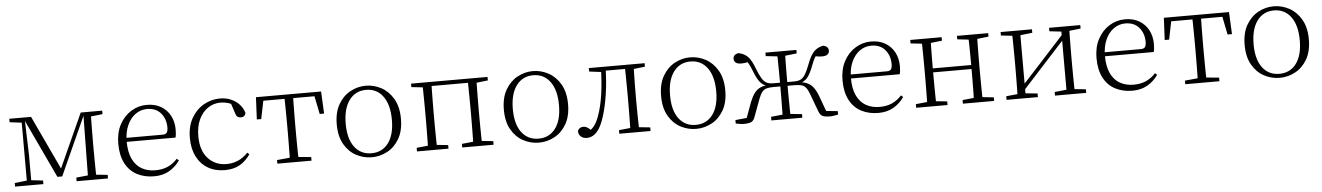

<svg xmlns="http://www.w3.org/2000/svg" viewBox="-26 -970 9866 1433"><g transform="rotate(-5 4906.5 -254.0)"><path d="M367 -45 155 -496H151V-508H210L409 -84H390L582 -508H613V-496H607L403 -45ZM594 0 597 -223 601 -508H657Q656 -484 655.5 -443.5Q655 -403 654.5 -359.5Q654 -316 654 -283V-226Q654 -192 654.5 -148.5Q655 -105 655.5 -64.5Q656 -24 657 0ZM46 0V-27L146 -38H161L258 -27V0ZM507 0V-27L615 -38H635L742 -27V0ZM47 -482V-508H158V-470H146ZM137 0V-508H161L170 -224V0ZM622 -470V-508H743V-482L636 -470Z M1087 14Q1016 14 960 -15Q904 -44 872.5 -103.5Q841 -163 841 -252Q841 -334 873.5 -394.5Q906 -455 960 -488.5Q1014 -522 1078 -522Q1140 -522 1184.5 -495.5Q1229 -469 1253 -423.5Q1277 -378 1277 -320Q1277 -283 1271 -260H871V-290H1176Q1200 -290 1208.5 -302.5Q1217 -315 1217 -341Q1217 -404 1180.5 -447.5Q1144 -491 1077 -491Q1029 -491 990 -463Q951 -435 928 -383.5Q905 -332 905 -263Q905 -183 930 -131Q955 -79 999 -54.5Q1043 -30 1100 -30Q1153 -30 1193.5 -48Q1234 -66 1266 -102L1281 -88Q1248 -41 1200 -13.5Q1152 14 1087 14Z M1617 14Q1545 14 1491 -17.5Q1437 -49 1407 -108Q1377 -167 1377 -248Q1377 -335 1412.5 -396.5Q1448 -458 1505 -490Q1562 -522 1627 -522Q1669 -522 1705.5 -507Q1742 -492 1768.5 -464.5Q1795 -437 1807 -398Q1800 -368 1771 -368Q1753 -368 1743.5 -376.5Q1734 -385 1729 -404L1701 -490L1744 -452Q1713 -474 1685 -482.5Q1657 -491 1628 -491Q1575 -491 1532.5 -462Q1490 -433 1465.5 -380.5Q1441 -328 1441 -255Q1441 -148 1495 -89Q1549 -30 1634 -30Q1679 -30 1719 -47Q1759 -64 1794 -101L1809 -88Q1777 -41 1731 -13.5Q1685 14 1617 14Z M1887 -342 1895 -508H2383L2391 -342H2358L2325 -505L2358 -477H1920L1953 -505L1920 -342ZM2011 0V-27L2127 -38H2151L2267 -27V0ZM2106 0Q2107 -24 2107.5 -64.5Q2108 -105 2108.5 -148.5Q2109 -192 2109 -226V-283Q2109 -316 2108.5 -359.5Q2108 -403 2107.5 -443.5Q2107 -484 2106 -508H2172Q2171 -484 2170.5 -443.5Q2170 -403 2169.5 -359.5Q2169 -316 2169 -283V-226Q2169 -192 2169.5 -148.5Q2170 -105 2170.5 -64.5Q2171 -24 2172 0Z M2718 14Q2657 14 2602 -15Q2547 -44 2512.5 -103.5Q2478 -163 2478 -253Q2478 -343 2513 -403Q2548 -463 2603 -492.5Q2658 -522 2718 -522Q2779 -522 2834 -492.5Q2889 -463 2924 -403Q2959 -343 2959 -253Q2959 -163 2924 -103.5Q2889 -44 2834 -15Q2779 14 2718 14ZM2718 -16Q2798 -16 2844.5 -77.5Q2891 -139 2891 -252Q2891 -365 2844.5 -428Q2798 -491 2718 -491Q2638 -491 2591.5 -428Q2545 -365 2545 -252Q2545 -139 2591.5 -77.5Q2638 -16 2718 -16Z M3141 0Q3142 -24 3142.5 -64.5Q3143 -105 3143.5 -148.5Q3144 -192 3144 -226V-283Q3144 -316 3143.5 -359.5Q3143 -403 3142.5 -443.5Q3142 -484 3141 -508H3209Q3208 -484 3207.5 -443.5Q3207 -403 3206.5 -359.5Q3206 -316 3206 -283V-226Q3206 -192 3206.5 -148.5Q3207 -105 3207.5 -64.5Q3208 -24 3209 0ZM3480 0Q3481 -24 3481.5 -64.5Q3482 -105 3482.5 -148.5Q3483 -192 3483 -226V-283Q3483 -316 3482.5 -359.5Q3482 -403 3481.5 -443.5Q3481 -484 3480 -508H3546Q3545 -484 3544.5 -443.5Q3544 -403 3543.5 -359.5Q3543 -316 3543 -283V-226Q3543 -192 3543.5 -148.5Q3544 -105 3544.5 -64.5Q3545 -24 3546 0ZM3057 0V-27L3166 -38H3186L3293 -27V0ZM3396 0V-27L3504 -38H3525L3631 -27V0ZM3057 -482V-508H3174V-470H3166ZM3513 -470V-508H3630V-482L3525 -470ZM3174 -477V-508H3513V-477Z M3970 14Q3909 14 3854 -15Q3799 -44 3764.5 -103.5Q3730 -163 3730 -253Q3730 -343 3765 -403Q3800 -463 3855 -492.5Q3910 -522 3970 -522Q4031 -522 4086 -492.5Q4141 -463 4176 -403Q4211 -343 4211 -253Q4211 -163 4176 -103.5Q4141 -44 4086 -15Q4031 14 3970 14ZM3970 -16Q4050 -16 4096.5 -77.5Q4143 -139 4143 -252Q4143 -365 4096.5 -428Q4050 -491 3970 -491Q3890 -491 3843.5 -428Q3797 -365 3797 -252Q3797 -139 3843.5 -77.5Q3890 -16 3970 -16Z M4329 10Q4302 10 4284.5 -5.5Q4267 -21 4267 -47Q4273 -61 4283 -68Q4293 -75 4309 -75Q4326 -75 4341.5 -65Q4357 -55 4375 -35V-26H4345V-35Q4373 -52 4391 -76Q4409 -100 4425 -143Q4451 -214 4464 -306.5Q4477 -399 4479 -508H4514Q4512 -396 4497.5 -300.5Q4483 -205 4459 -132Q4443 -82 4423 -50.5Q4403 -19 4379.5 -4.5Q4356 10 4329 10ZM4389 -482V-508H4492V-470H4485ZM4494 -478V-508H4686V-478ZM4573 0V-27L4682 -38H4702L4807 -27V0ZM4657 0Q4658 -24 4658.5 -64.5Q4659 -105 4659.5 -148.5Q4660 -192 4660 -226V-283Q4660 -316 4659.5 -359.5Q4659 -403 4658.5 -443.5Q4658 -484 4657 -508H4724Q4723 -484 4722 -443.5Q4721 -403 4720.5 -359.5Q4720 -316 4720 -283V-226Q4720 -192 4720.5 -148.5Q4721 -105 4722 -64.5Q4723 -24 4724 0ZM4690 -470V-508H4807V-482L4702 -470Z M5148 14Q5087 14 5032 -15Q4977 -44 4942.5 -103.5Q4908 -163 4908 -253Q4908 -343 4943 -403Q4978 -463 5033 -492.5Q5088 -522 5148 -522Q5209 -522 5264 -492.5Q5319 -463 5354 -403Q5389 -343 5389 -253Q5389 -163 5354 -103.5Q5319 -44 5264 -15Q5209 14 5148 14ZM5148 -16Q5228 -16 5274.5 -77.5Q5321 -139 5321 -252Q5321 -365 5274.5 -428Q5228 -491 5148 -491Q5068 -491 5021.5 -428Q4975 -365 4975 -252Q4975 -139 5021.5 -77.5Q5068 -16 5148 -16Z M5445 0V-26L5563 -38L5523 -14L5573 -151Q5590 -193 5608.5 -217Q5627 -241 5653 -252.5Q5679 -264 5718 -267L5714 -257Q5676 -265 5652.5 -292.5Q5629 -320 5606 -381Q5591 -420 5578.5 -440Q5566 -460 5547 -479L5593 -453Q5577 -449 5561.5 -446Q5546 -443 5524 -443Q5498 -443 5484.5 -453.5Q5471 -464 5471 -483Q5471 -513 5509 -522Q5551 -515 5579 -488Q5607 -461 5632 -392Q5651 -344 5667 -318.5Q5683 -293 5702.5 -284Q5722 -275 5749 -275H5828V-247H5750Q5718 -247 5698 -241.5Q5678 -236 5664.5 -219.5Q5651 -203 5638 -169L5590 -40Q5581 -12 5564 -2Q5547 8 5506 8Q5492 8 5476.5 5.5Q5461 3 5445 0ZM6212 0Q6196 3 6180.5 5.5Q6165 8 6151 8Q6109 8 6092.5 -2Q6076 -12 6066 -40L6018 -169Q6006 -203 5992 -219.5Q5978 -236 5958.5 -241.5Q5939 -247 5907 -247H5828V-275H5908Q5936 -275 5955 -284Q5974 -293 5990 -318.5Q6006 -344 6024 -392Q6050 -461 6077.5 -488Q6105 -515 6147 -522Q6185 -513 6185 -482Q6185 -463 6171.5 -453Q6158 -443 6132 -443Q6110 -443 6095 -446Q6080 -449 6065 -453L6109 -479Q6090 -460 6077.5 -440Q6065 -420 6051 -381Q6028 -320 6005 -292.5Q5982 -265 5942 -257L5938 -267Q5977 -264 6003 -252.5Q6029 -241 6048 -217Q6067 -193 6083 -151L6133 -14L6094 -38L6212 -26ZM5798 0Q5799 -24 5799.5 -65.5Q5800 -107 5800.5 -156.5Q5801 -206 5801 -253V-270Q5801 -310 5800.5 -356Q5800 -402 5799.5 -443Q5799 -484 5798 -508H5858Q5857 -484 5856.5 -443Q5856 -402 5855.5 -356Q5855 -310 5855 -270V-253Q5855 -206 5855.5 -156.5Q5856 -107 5856.5 -65.5Q5857 -24 5858 0ZM5712 0V-27L5819 -38H5839L5944 -27V0ZM5712 -482V-508H5944V-482L5839 -470H5819Z M6513 14Q6442 14 6386 -15Q6330 -44 6298.5 -103.5Q6267 -163 6267 -252Q6267 -334 6299.5 -394.5Q6332 -455 6386 -488.5Q6440 -522 6504 -522Q6566 -522 6610.5 -495.5Q6655 -469 6679 -423.5Q6703 -378 6703 -320Q6703 -283 6697 -260H6297V-290H6602Q6626 -290 6634.5 -302.5Q6643 -315 6643 -341Q6643 -404 6606.5 -447.5Q6570 -491 6503 -491Q6455 -491 6416 -463Q6377 -435 6354 -383.5Q6331 -332 6331 -263Q6331 -183 6356 -131Q6381 -79 6425 -54.5Q6469 -30 6526 -30Q6579 -30 6619.5 -48Q6660 -66 6692 -102L6707 -88Q6674 -41 6626 -13.5Q6578 14 6513 14Z M6881 0Q6882 -24 6882.5 -64.5Q6883 -105 6883.5 -148.5Q6884 -192 6884 -226V-283Q6884 -316 6883.5 -359.5Q6883 -403 6882.5 -443.5Q6882 -484 6881 -508H6949Q6948 -484 6947.5 -443Q6947 -402 6946.5 -357Q6946 -312 6946 -275V-256Q6946 -207 6946.5 -157Q6947 -107 6947.5 -65.5Q6948 -24 6949 0ZM7230 0Q7232 -24 7232.5 -65.5Q7233 -107 7233.5 -157Q7234 -207 7234 -256V-275Q7234 -312 7233.5 -357Q7233 -402 7232.5 -443Q7232 -484 7230 -508H7297Q7296 -484 7295.5 -443.5Q7295 -403 7294.5 -359.5Q7294 -316 7294 -283V-226Q7294 -192 7294.5 -148.5Q7295 -105 7295.5 -64.5Q7296 -24 7297 0ZM6797 0V-27L6906 -38H6926L7032 -27V0ZM6797 -482V-508H7032V-482L6926 -470H6906ZM7147 0V-27L7255 -38H7276L7381 -27V0ZM7147 -482V-508H7381V-482L7276 -470H7255ZM6914 -252V-282H7264V-252Z M7474 0V-27L7582 -38H7603L7709 -27V0ZM7837 0V-27L7942 -38H7963L8071 -27V0ZM7558 0Q7559 -24 7559.5 -64.5Q7560 -105 7560.5 -148.5Q7561 -192 7561 -226V-283Q7561 -316 7560.5 -359.5Q7560 -403 7559.5 -443.5Q7559 -484 7558 -508H7619V0ZM7599 -45 7569 -61H7575L7759 -262L7944 -465L7972 -447H7966L7782 -246ZM7926 0V-508H7987Q7986 -484 7985.5 -443.5Q7985 -403 7984.5 -359.5Q7984 -316 7984 -283V-226Q7984 -192 7984.5 -148.5Q7985 -105 7985.5 -64.5Q7986 -24 7987 0ZM7474 -482V-508H7709V-482L7604 -470H7583ZM7837 -482V-508H8071V-482L7964 -470H7943Z M8416 14Q8345 14 8289 -15Q8233 -44 8201.5 -103.5Q8170 -163 8170 -252Q8170 -334 8202.5 -394.5Q8235 -455 8289 -488.5Q8343 -522 8407 -522Q8469 -522 8513.5 -495.5Q8558 -469 8582 -423.5Q8606 -378 8606 -320Q8606 -283 8600 -260H8200V-290H8505Q8529 -290 8537.5 -302.5Q8546 -315 8546 -341Q8546 -404 8509.5 -447.5Q8473 -491 8406 -491Q8358 -491 8319 -463Q8280 -435 8257 -383.5Q8234 -332 8234 -263Q8234 -183 8259 -131Q8284 -79 8328 -54.5Q8372 -30 8429 -30Q8482 -30 8522.5 -48Q8563 -66 8595 -102L8610 -88Q8577 -41 8529 -13.5Q8481 14 8416 14Z M8689 -342 8697 -508H9185L9193 -342H9160L9127 -505L9160 -477H8722L8755 -505L8722 -342ZM8813 0V-27L8929 -38H8953L9069 -27V0ZM8908 0Q8909 -24 8909.5 -64.5Q8910 -105 8910.5 -148.5Q8911 -192 8911 -226V-283Q8911 -316 8910.5 -359.5Q8910 -403 8909.5 -443.5Q8909 -484 8908 -508H8974Q8973 -484 8972.5 -443.5Q8972 -403 8971.5 -359.5Q8971 -316 8971 -283V-226Q8971 -192 8971.5 -148.5Q8972 -105 8972.5 -64.5Q8973 -24 8974 0Z M9520 14Q9459 14 9404 -15Q9349 -44 9314.5 -103.5Q9280 -163 9280 -253Q9280 -343 9315 -403Q9350 -463 9405 -492.5Q9460 -522 9520 -522Q9581 -522 9636 -492.5Q9691 -463 9726 -403Q9761 -343 9761 -253Q9761 -163 9726 -103.5Q9691 -44 9636 -15Q9581 14 9520 14ZM9520 -16Q9600 -16 9646.5 -77.5Q9693 -139 9693 -252Q9693 -365 9646.5 -428Q9600 -491 9520 -491Q9440 -491 9393.5 -428Q9347 -365 9347 -252Q9347 -139 9393.5 -77.5Q9440 -16 9520 -16Z"/></g></svg>

Font: Noto Serif JP ExtraLight
Style: Regular
Weight: 200
Designer: Ryoko NISHIZUKA  (kana & ideographs); Frank Grießhammer (Latin, Greek & Cyrillic); Wenlong ZHANG  (bopomofo); Sandoll Co
Foundry: Adobe
Version: Version 2.002-H1;hotconv 1.1.0;makeotfexe 2.6.0